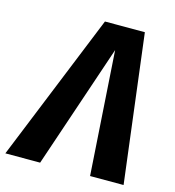

<svg xmlns="http://www.w3.org/2000/svg" viewBox="-152 -781 790 869"><g transform="rotate(15 242.5 -346.5)"><path d="M420 -693 506 0H349L311 -580L115 0H-48L233 -693Z"/></g></svg>

Font: Fira Sans Condensed
Style: Bold Italic
Weight: 700
Width: 3
Italic angle: -8°
Designer: Carrois Corporate & Edenspiekermann AG
Foundry: Carrois Corporate GbR & Edenspiekermann AG
Version: Version 4.203